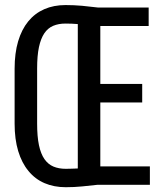

<svg xmlns="http://www.w3.org/2000/svg" viewBox="-20 -741 640 770"><path d="M581.1 0V-73.7H382.3V-330.1H550.3V-404.3H382.3V-636.7H576.2V-710.9H372.1Q341.8 -714.8 309.1 -717.8Q276.4 -720.7 242.7 -720.7Q195.3 -720.7 157.5 -704.1Q119.6 -687.5 93.3 -655.3Q66.9 -623 52.7 -575.4Q38.6 -527.8 38.6 -465.3V-245.1Q38.6 -182.6 53 -135Q67.4 -87.4 94.2 -55.2Q120.6 -22.9 158.4 -6.6Q196.3 9.8 243.7 9.8Q277.3 9.8 309.6 6.6Q341.8 3.4 372.1 0ZM243.7 -64Q215.8 -64 194.3 -73Q172.9 -82 158.2 -103Q143.6 -124 136.2 -158.9Q128.9 -193.8 128.9 -245.1V-466.3Q128.9 -517.6 136.2 -552Q143.6 -586.4 157.7 -607.4Q171.9 -628.4 193.4 -637.5Q214.8 -646.5 242.7 -646.5Q255.4 -646.5 267.6 -646Q279.8 -645.5 292 -644.5V-65.4Q279.8 -64.9 267.8 -64.5Q255.9 -64 243.7 -64Z"/></svg>

Font: RobotoMono Nerd Font
Style: Regular
Weight: 400
Monospace: yes
Designer: Google
Version: Version 3.000;Nerd Fonts 3.2.1